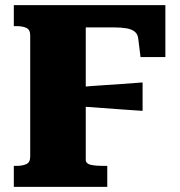

<svg xmlns="http://www.w3.org/2000/svg" viewBox="-20 -730 705 750"><path d="M315 -623V-105Q315 -98 320.5 -93Q326 -88 335.5 -86Q345 -84 357 -83Q369 -82 381 -82H399V0H34V-82H44Q68 -82 83 -89Q98 -96 98 -118V-592Q98 -614 83 -621Q68 -628 44 -628H34V-710H626V-507H529L520 -579Q518 -597 506 -606.5Q494 -616 473.5 -619.5Q453 -623 423 -623ZM293 -390Q334 -394 374.5 -396.5Q415 -399 456 -402Q497 -405 537 -408V-297Q497 -300 456 -302.5Q415 -305 374.5 -308.5Q334 -312 293 -314Z"/></svg>

Font: Roboto Serif ExtraBold
Style: Regular
Weight: 800
Designer: Greg Gazdowicz
Foundry: Commercial Type
Version: Version 1.008